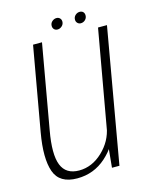

<svg xmlns="http://www.w3.org/2000/svg" viewBox="-106 -747 639 820"><g transform="rotate(-15 214.0 -337.0)"><path d="M287.5 0H320.5L424.5 -594H385L297 -98ZM137.5 -595H98L32.5 -224.5Q13 -114 34 -54.2Q55 5.5 133.5 5.5Q207 5.5 261.2 -43Q315.5 -91.5 326 -151L311 -174Q300.5 -113.5 253.8 -69.2Q207 -25 150 -25Q91.5 -25 72.5 -73Q53.5 -121 72 -223.5ZM216.5 -630.5Q227 -630.5 235.8 -638.5Q244.5 -646.5 244.5 -658Q244.5 -667.5 238.5 -673.2Q232.5 -679 223.5 -679Q213 -679 204.2 -671.2Q195.5 -663.5 195.5 -651.5Q195.5 -642.5 201.2 -636.5Q207 -630.5 216.5 -630.5ZM319 -630.5Q330.5 -630.5 338.8 -638.5Q347 -646.5 347 -658Q347 -667.5 341.5 -673.2Q336 -679 326.5 -679Q315.5 -679 307 -671.2Q298.5 -663.5 298.5 -651.5Q298.5 -642.5 304.5 -636.5Q310.5 -630.5 319 -630.5Z"/></g></svg>

Font: Anybody SemiCondensed ExtraLight
Style: Italic
Weight: 250
Width: 4
Italic angle: -10°
Version: Version 1.113;gftools[0.9.25]